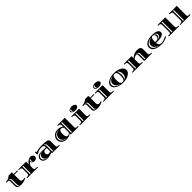

<svg xmlns="http://www.w3.org/2000/svg" viewBox="1298 -4724 8605 8605"><g transform="rotate(-45 5600.5 -422.0)"><path d="M417 22Q277 22 224 -23Q179 -61 179 -136V-426Q179 -515 89 -515H20V-558H60Q140 -558 209 -598Q266 -630 296 -658L308 -670H516V-558H743V-515H516V-205Q516 -141 547 -109Q578 -77 629 -77Q680 -77 737 -104L753 -64Q601 22 417 22ZM242 -426V-136Q242 -32 345 -13L346 -21Q293 -48 293 -136V-426Q293 -507 174 -529L172 -522Q242 -497 242 -426Z M1419 -424Q1352 -374 1306 -286V-132Q1306 -43 1396 -43H1502V0H813V-43H879Q969 -43 969 -132V-426Q969 -462 942.5 -488.5Q916 -515 879 -515H813V-558H1306V-384Q1361 -482 1433.5 -531Q1506 -580 1580.5 -580Q1655 -580 1704.5 -539.5Q1754 -499 1754 -437.5Q1754 -376 1706.5 -339Q1659 -302 1596.5 -302Q1534 -302 1484.5 -333.5Q1435 -365 1419 -424ZM1082 -43V-515H1031V-43ZM1532 -345Q1499 -387 1499 -445Q1499 -503 1532 -542Q1497 -527 1475 -500.5Q1453 -474 1453 -443.5Q1453 -413 1475 -386.5Q1497 -360 1532 -345Z M1923 -579 1937 -527Q2111 -580 2335 -580Q2559 -580 2644.5 -547.5Q2730 -515 2730 -423V-132Q2730 -43 2820 -43H2886V0H2393V-52Q2247 22 2098.5 22Q1950 22 1882 -38.5Q1814 -99 1814 -185.5Q1814 -272 1883 -331Q1952 -390 2094.5 -390Q2237 -390 2393 -383V-386Q2393 -525 2233 -525Q2144 -525 2059 -493.5Q1974 -462 1922 -425H1881V-579ZM2393 -113V-332Q2336 -335 2283.5 -335Q2231 -335 2201 -296.5Q2171 -258 2171 -208.5Q2171 -159 2199.5 -125.5Q2228 -92 2280 -92Q2332 -92 2393 -113ZM2455 -409V-43H2506V-409Q2506 -502 2382 -528L2380 -521Q2455 -491 2455 -409ZM2123 -8V-14Q2036 -14 1986.5 -66Q1937 -118 1937 -186Q1937 -254 1986.5 -304.5Q2036 -355 2124 -355V-361Q2003 -361 1936 -309.5Q1869 -258 1869 -186Q1869 -114 1936.5 -61Q2004 -8 2123 -8Z M3696 -43V-677H3645V-43ZM3583 -588Q3583 -624 3559.5 -650.5Q3536 -677 3503 -677H3449V-720H3921V-132Q3921 -43 4010 -43H4076V0H3583V-68Q3535 -27 3460 -2.5Q3385 22 3310 22Q3145 22 3055.5 -61Q2966 -144 2966 -262Q2966 -321 2990 -377.5Q3014 -434 3058 -479.5Q3102 -525 3172 -552.5Q3242 -580 3327 -580Q3484 -580 3583 -497ZM3459 -496Q3391 -496 3363 -435Q3335 -374 3335 -267Q3335 -160 3367 -107Q3399 -54 3459 -54Q3533 -54 3583 -131V-432Q3566 -454 3532 -475Q3498 -496 3459 -496ZM3323 -535 3321 -545Q3185 -526 3107 -444Q3029 -362 3029 -263.5Q3029 -165 3105 -93Q3181 -21 3323 -10L3325 -18Q3207 -31 3144 -100.5Q3081 -170 3081 -264Q3081 -358 3145.5 -436Q3210 -514 3323 -535Z M4749 -43H4815V0H4166V-43H4232Q4322 -43 4322 -132V-426Q4322 -462 4295.5 -488.5Q4269 -515 4232 -515H4166V-558H4660L4659 -132Q4659 -43 4749 -43ZM4435 -43V-515H4384V-43ZM4630 -829Q4690 -792 4690 -740Q4690 -688 4630 -651.5Q4570 -615 4485 -615Q4400 -615 4340 -651.5Q4280 -688 4280 -740Q4280 -792 4340 -829Q4400 -866 4485 -866Q4570 -866 4630 -829ZM4405 -653Q4369 -691 4369 -741Q4369 -791 4405 -827Q4367 -814 4343.5 -790.5Q4320 -767 4320 -740Q4320 -713 4343.5 -689.5Q4367 -666 4405 -653Z M5262 22Q5122 22 5069 -23Q5024 -61 5024 -136V-426Q5024 -515 4934 -515H4865V-558H4905Q4985 -558 5054 -598Q5111 -630 5141 -658L5153 -670H5361V-558H5588V-515H5361V-205Q5361 -141 5392 -109Q5423 -77 5474 -77Q5525 -77 5582 -104L5598 -64Q5446 22 5262 22ZM5087 -426V-136Q5087 -32 5190 -13L5191 -21Q5138 -48 5138 -136V-426Q5138 -507 5019 -529L5017 -522Q5087 -497 5087 -426Z M6241 -43H6307V0H5658V-43H5724Q5814 -43 5814 -132V-426Q5814 -462 5787.5 -488.5Q5761 -515 5724 -515H5658V-558H6152L6151 -132Q6151 -43 6241 -43ZM5927 -43V-515H5876V-43ZM6122 -829Q6182 -792 6182 -740Q6182 -688 6122 -651.5Q6062 -615 5977 -615Q5892 -615 5832 -651.5Q5772 -688 5772 -740Q5772 -792 5832 -829Q5892 -866 5977 -866Q6062 -866 6122 -829ZM5897 -653Q5861 -691 5861 -741Q5861 -791 5897 -827Q5859 -814 5835.5 -790.5Q5812 -767 5812 -740Q5812 -713 5835.5 -689.5Q5859 -666 5897 -653Z M6742 -527 6740 -536Q6600 -504 6520 -436Q6440 -368 6440 -280Q6440 -192 6519.5 -123.5Q6599 -55 6739 -22L6741 -32Q6631 -64 6569.5 -129.5Q6508 -195 6508 -280Q6508 -365 6569.5 -429.5Q6631 -494 6742 -527ZM6887 22Q6748 22 6630.5 -18.5Q6513 -59 6445 -128.5Q6377 -198 6377 -280Q6377 -411 6520.5 -495.5Q6664 -580 6887 -580Q7110 -580 7253 -495.5Q7396 -411 7396 -283Q7396 -155 7247 -66.5Q7098 22 6887 22ZM7042 -520Q7089 -400 7089 -279Q7089 -158 7041 -38L7045 -35Q7158 -131 7158 -279Q7158 -427 7046 -523ZM6994 -81Q7026 -140 7026 -279Q7026 -418 6994 -477Q6962 -536 6887 -536Q6812 -536 6780 -477Q6748 -418 6748 -279Q6748 -140 6780 -81Q6812 -22 6887 -22Q6962 -22 6994 -81Z M7765 -43V-515H7714V-43ZM7989 -558V-430Q8154 -580 8336 -580Q8461 -580 8517.5 -543Q8574 -506 8574 -423V-132Q8574 -89 8597.5 -66Q8621 -43 8664 -43H8730V0H8237V-364Q8237 -415 8222 -435.5Q8207 -456 8169 -456Q8131 -456 8079.5 -430.5Q8028 -405 7989 -367V-132Q7989 -89 8012.5 -66Q8036 -43 8079 -43H8145V0H7496V-43H7562Q7605 -43 7628.5 -66Q7652 -89 7652 -132V-426Q7652 -462 7625.5 -488.5Q7599 -515 7562 -515H7496V-558ZM8299 -357V-43H8350V-357Q8350 -405 8317.5 -438.5Q8285 -472 8226 -486L8224 -479Q8259 -464 8279 -432Q8299 -400 8299 -357Z M9286 -199H9185Q9195 -110 9233.5 -68Q9272 -26 9343 -26Q9414 -26 9477.5 -41Q9541 -56 9578 -74.5Q9615 -93 9644 -108Q9673 -123 9680 -123Q9703 -123 9703 -103Q9703 -87 9666.5 -64.5Q9630 -42 9579 -23Q9462 22 9341 22Q9220 22 9128.5 4.5Q9037 -13 8964.5 -48Q8892 -83 8851 -142Q8810 -201 8810 -278Q8810 -355 8852 -415Q8894 -475 8964 -510Q9104 -579 9277 -579Q9508 -579 9602 -519Q9683 -467 9683 -389Q9683 -313 9604 -260Q9513 -199 9286 -199ZM9298 -536Q9235 -536 9208 -473Q9181 -410 9181 -279V-259H9286Q9343 -259 9376.5 -301.5Q9410 -344 9410 -400.5Q9410 -457 9380 -496.5Q9350 -536 9298 -536ZM9175 -525 9173 -534Q9037 -504 8955 -436.5Q8873 -369 8873 -278Q8873 -187 8955 -119.5Q9037 -52 9172 -20L9174 -30Q9068 -61 9004.5 -126Q8941 -191 8941 -278.5Q8941 -366 9004.5 -430Q9068 -494 9175 -525ZM9380 -261 9383 -252Q9450 -272 9487 -313.5Q9524 -355 9524 -401.5Q9524 -448 9485.5 -487Q9447 -526 9378 -545L9376 -537Q9423 -516 9448 -480Q9473 -444 9473 -402Q9473 -360 9448.5 -322Q9424 -284 9380 -261Z M10286 -720V-132Q10286 -43 10376 -43H10442V0H9793V-43H9859Q9949 -43 9949 -132V-588Q9949 -624 9922.5 -650.5Q9896 -677 9859 -677H9793V-720ZM10062 -43V-677H10011V-43Z M11015 -720V-132Q11015 -43 11105 -43H11171V0H10522V-43H10588Q10678 -43 10678 -132V-588Q10678 -624 10651.5 -650.5Q10625 -677 10588 -677H10522V-720ZM10791 -43V-677H10740V-43Z"/></g></svg>

Font: Diplomata
Style: Regular
Weight: 400
Width: 7
Designer: Eduardo Rodriguez Tunni
Foundry: Eduardo Rodriguez Tunni
Version: Version 1.001